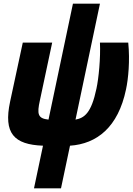

<svg xmlns="http://www.w3.org/2000/svg" viewBox="-20 -785 726 1045"><path d="M165 240H312L361 8C507 -2 623 -92 666 -299C678 -355 688 -453 678 -553H524C528 -470 517 -358 505 -303C477 -169 439 -143 391 -134L524 -765H377L244 -134C185 -140 181 -165 197 -238L264 -553H104L35 -232C-2 -59 56 2 214 8Z"/></svg>

Font: Noto Sans ExtraCondensed Black
Style: Italic
Weight: 900
Width: 2
Italic angle: -12°
Designer: Monotype Design Team
Foundry: Monotype Imaging Inc.
Version: Version 2.013